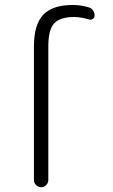

<svg xmlns="http://www.w3.org/2000/svg" viewBox="-20 -784 462 782"><path d="M176.8 -595.7V-50.8Q176.8 -39.1 168 -30.3Q159.2 -21.5 147.5 -21.5Q135.7 -21.5 127 -30.3Q118.2 -39.1 118.2 -50.8V-593.8Q118.2 -683.6 155.8 -723.6Q193.4 -763.7 276.4 -763.7Q309.6 -763.7 341.8 -753.9Q352.5 -751 358.9 -741.7Q365.2 -732.4 365.2 -720.7Q365.2 -711.9 357.9 -707Q350.6 -702.1 341.8 -705.1Q311.5 -713.9 283.2 -714.8Q224.6 -714.8 200.7 -689Q176.8 -663.1 176.8 -595.7Z"/></svg>

Font: Gen Jyuu Gothic Light
Style: Regular
Weight: 200
Designer: [Source Han Sans]
Ryoko NISHIZUKA  (kana & ideographs); Paul D. Hunt (Latin, Greek & Cyrillic); Wenlong ZHANG  (bopomofo
Version: Version 1.002.20150607